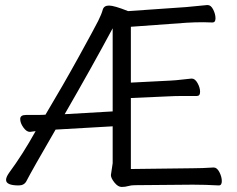

<svg xmlns="http://www.w3.org/2000/svg" viewBox="-20 -730 940 760"><path d="M426 -618Q345 -467 236 -278L426 -289ZM742 -64Q780 -64 825 -67H826Q839 -67 848.5 -48.5Q858 -30 858 -13Q858 4 846 4Q792 1 743 1L515 3Q499 3 487.5 6.5Q476 10 461.5 10Q447 10 433 -7.5Q419 -25 419 -37L426 -84V-230L200 -217Q106 -55 84 -12Q75 4 54 4Q4 4 4 -18Q4 -29 16 -46Q70 -119 121 -211Q100 -208 99 -208H98Q85 -208 72.5 -225.5Q60 -243 60 -259Q60 -275 83 -275H126Q147 -275 160 -276Q230 -393 292.5 -506.5Q355 -620 368.5 -647Q382 -674 386.5 -691Q391 -708 411.5 -708Q432 -708 487 -686L717 -702Q740 -704 763.5 -706.5Q787 -709 800 -710H802Q815 -710 824 -692Q833 -674 833 -657.5Q833 -641 821 -641L785 -642Q750 -642 718 -640L498 -624V-403L655 -411Q676 -412 700.5 -415Q725 -418 738 -419H739Q752 -419 762 -401Q772 -383 772 -366.5Q772 -350 759 -350H700Q673 -350 656 -349L498 -342V-61Z"/></svg>

Font: ToneOZ-Pinyin-WenKai-Regular
Style: Regular
Weight: 400
Designer: Fontworks Inc.
Foundry: ToneOZ
Version: Version 0.240331